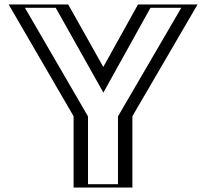

<svg xmlns="http://www.w3.org/2000/svg" viewBox="-20 -845 929 865"><path d="M625.5 -825H846.5L551.5 -319V0H336.5V-319L42.5 -825H263.5L445.5 -501ZM634.3 -810H820.4L536.5 -323.1V-15H351.5V-323L68.6 -810H254.7L445.6 -470.2ZM634.3 -810 445.6 -470.2 254.7 -810H68.6L351.5 -323V-15H536.5V-323.1L820.4 -810ZM625.5 -825 445.5 -501 263.5 -825H42.5L336.5 -319V0H551.5V-319L846.5 -825ZM658 -810H796.8L511.5 -320.6V-15H376.5V-320.6L92.2 -810H231L445.7 -427.8ZM601.8 -825 445.4 -543.4 287.2 -825H18.9L311.5 -321.4V0H576.5V-321.4L870.1 -825Z"/></svg>

Font: Hussar Outliner
Style: Regular
Weight: 700
Foundry: Cannot Into Space Fonts
Version: Version 0.92